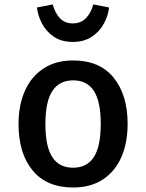

<svg xmlns="http://www.w3.org/2000/svg" viewBox="-20 -827 655 861"><path d="M308.2 -555.9Q427.2 -555.9 489.7 -478.5Q552.3 -401 552.3 -271.8Q552.3 -185.6 523.8 -121.5Q495.4 -57.4 440.8 -21.8Q386.2 13.8 307.7 13.8Q189.2 13.8 126.2 -62.8Q63.1 -139.5 63.1 -270.8Q63.1 -354.9 91.5 -419.2Q120 -483.6 174.9 -519.7Q229.7 -555.9 308.2 -555.9ZM308.2 -466.7Q246.2 -466.7 214.9 -419.2Q183.6 -371.8 183.6 -270.8Q183.6 -169.7 214.6 -122.3Q245.6 -74.9 307.7 -74.9Q369.7 -74.9 400.8 -122.6Q431.8 -170.3 431.8 -271.8Q431.8 -371.8 401 -419.2Q370.3 -466.7 308.2 -466.7ZM306.2 -639Q255.9 -639 221.5 -662.3Q187.2 -685.6 168.5 -721.3Q149.7 -756.9 145.6 -793.3L216.4 -807.2Q226.7 -769.2 248.5 -745.6Q270.3 -722.1 306.2 -722.1Q342.6 -722.1 365.4 -745.6Q388.2 -769.2 398.5 -807.2L469.2 -793.3Q465.1 -756.9 445.9 -721.3Q426.7 -685.6 391.8 -662.3Q356.9 -639 306.2 -639Z"/></svg>

Font: Fira Code Medium
Style: Regular
Weight: 500
Designer: Carrois Corporate, Edenspiekermann AG, Nikita Prokopov
Foundry: Carrois Corporate, Edenspiekermann AG, Nikita Prokopov
Version: Version 6.002